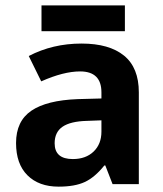

<svg xmlns="http://www.w3.org/2000/svg" viewBox="-20 -678 601 707"><path d="M394.5 0 367.7 -68.8H364.3Q329.1 -24.9 292.2 -7.8Q255.4 9.3 195.8 9.3Q123 9.3 81.1 -32.5Q39.1 -74.2 39.1 -151.4Q39.1 -231.9 95.5 -270.3Q151.9 -308.6 265.6 -313L353.5 -315.4V-337.9Q353.5 -415 274.9 -415Q213.9 -415 131.8 -378.4L85.9 -471.7Q173.8 -517.6 280.3 -517.6Q382.3 -517.6 436.8 -473.1Q491.2 -428.7 491.2 -337.9V0ZM353.5 -234.9 300.3 -232.9Q239.7 -231.4 210.4 -211.4Q181.2 -191.4 181.2 -150.4Q181.2 -92.3 248 -92.3Q295.9 -92.3 324.7 -119.9Q353.5 -147.5 353.5 -193.4ZM132.8 -658.2H439.9V-563H132.8Z"/></svg>

Font: Bpm'online Open Sans
Style: Bold
Weight: 700
Foundry: Ascender Corporation
Version: Version 1.10